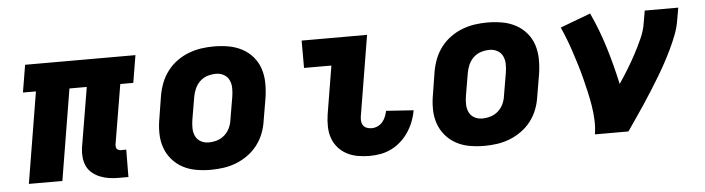

<svg xmlns="http://www.w3.org/2000/svg" viewBox="-39 -679 3079 839"><g transform="rotate(-5 1500.0 -260.0)"><path d="M495 8H453Q431 8 410.5 5Q390 2 371.5 -5.5Q353 -13 337.5 -25.5Q322 -38 313.5 -56Q305 -74 303 -95Q301 -116 304 -137L348 -400H272L206 0H59L125 -400H68L88 -520H572L552 -400H495L451 -137Q451 -132 451.5 -127Q452 -122 455.5 -118.5Q459 -115 463.5 -113.5Q468 -112 473 -112H496Z M857 8Q824 8 792.5 2.5Q761 -3 734 -17.5Q707 -32 687 -55.5Q667 -79 657 -108Q647 -137 646.5 -169.5Q646 -202 652 -235L668 -335Q673 -363 683.5 -390Q694 -417 712 -440.5Q730 -464 754 -481.5Q778 -499 805.5 -509.5Q833 -520 860.5 -524Q888 -528 916 -528Q949 -528 980.5 -522.5Q1012 -517 1039.5 -502.5Q1067 -488 1087 -464.5Q1107 -441 1116.5 -412Q1126 -383 1126.5 -350.5Q1127 -318 1122 -285L1105 -185Q1101 -157 1090.5 -130Q1080 -103 1062 -79.5Q1044 -56 1019.5 -38.5Q995 -21 968 -10.5Q941 0 913 4Q885 8 857 8ZM857 -112Q876 -112 894.5 -117.5Q913 -123 928 -136.5Q943 -150 951 -168Q959 -186 961 -204L978 -304Q981 -323 980.5 -341.5Q980 -360 972.5 -375.5Q965 -391 949.5 -399.5Q934 -408 916 -408Q897 -408 878.5 -402.5Q860 -397 845.5 -383.5Q831 -370 823 -352Q815 -334 812 -316L795 -216Q792 -197 792.5 -178.5Q793 -160 800.5 -144.5Q808 -129 823.5 -120.5Q839 -112 857 -112Z M1554 8Q1527 8 1501.5 3.5Q1476 -1 1454 -12.5Q1432 -24 1415.5 -43Q1399 -62 1391 -85.5Q1383 -109 1382.5 -135.5Q1382 -162 1386 -188L1421 -400H1301V-520H1588L1530 -169Q1528 -158 1529 -147Q1530 -136 1536 -127.5Q1542 -119 1552 -115.5Q1562 -112 1573 -112Q1586 -112 1598.5 -117.5Q1611 -123 1620 -133.5Q1629 -144 1634 -156.5Q1639 -169 1642 -182L1762 -174Q1758 -150 1749 -126.5Q1740 -103 1726 -81.5Q1712 -60 1692.5 -42Q1673 -24 1650 -12.5Q1627 -1 1602.5 3.5Q1578 8 1554 8Z M2057 8Q2024 8 1992.5 2.5Q1961 -3 1934 -17.5Q1907 -32 1887 -55.5Q1867 -79 1857 -108Q1847 -137 1846.5 -169.5Q1846 -202 1852 -235L1868 -335Q1873 -363 1883.5 -390Q1894 -417 1912 -440.5Q1930 -464 1954 -481.5Q1978 -499 2005.5 -509.5Q2033 -520 2060.5 -524Q2088 -528 2116 -528Q2149 -528 2180.5 -522.5Q2212 -517 2239.5 -502.5Q2267 -488 2287 -464.5Q2307 -441 2316.5 -412Q2326 -383 2326.5 -350.5Q2327 -318 2322 -285L2305 -185Q2301 -157 2290.5 -130Q2280 -103 2262 -79.5Q2244 -56 2219.5 -38.5Q2195 -21 2168 -10.5Q2141 0 2113 4Q2085 8 2057 8ZM2057 -112Q2076 -112 2094.5 -117.5Q2113 -123 2128 -136.5Q2143 -150 2151 -168Q2159 -186 2161 -204L2178 -304Q2181 -323 2180.5 -341.5Q2180 -360 2172.5 -375.5Q2165 -391 2149.5 -399.5Q2134 -408 2116 -408Q2097 -408 2078.5 -402.5Q2060 -397 2045.5 -383.5Q2031 -370 2023 -352Q2015 -334 2012 -316L1995 -216Q1992 -197 1992.5 -178.5Q1993 -160 2000.5 -144.5Q2008 -129 2023.5 -120.5Q2039 -112 2057 -112Z M2542 0Q2547 -32 2545.5 -64Q2544 -96 2539 -126.5Q2534 -157 2527 -187.5Q2520 -218 2512.5 -247.5Q2505 -277 2496 -306.5Q2487 -336 2477.5 -365Q2468 -394 2457 -422.5Q2446 -451 2434 -478L2567 -528Q2602 -453 2626.5 -373Q2651 -293 2669 -210Q2690 -241 2709 -272Q2728 -303 2745 -335Q2762 -367 2777 -400.5Q2792 -434 2797 -468L2806 -520H2953L2944 -468Q2939 -436 2927.5 -405.5Q2916 -375 2901.5 -344.5Q2887 -314 2871 -284.5Q2855 -255 2837.5 -226Q2820 -197 2802 -168.5Q2784 -140 2765.5 -112Q2747 -84 2727.5 -56Q2708 -28 2689 0Z"/></g></svg>

Font: Iosevka Heavy Extended
Style: Italic
Weight: 900
Width: 7
Italic angle: -9°
Monospace: yes
Designer: Belleve Invis
Foundry: Belleve Invis
Version: Version 32.5.0; ttfautohint (v1.8.4)